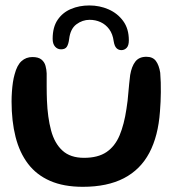

<svg xmlns="http://www.w3.org/2000/svg" viewBox="-20 -670 678 722"><path d="M291.5 32.5Q219.5 32.5 168.5 10.2Q117.5 -12 85.5 -54Q53.5 -96 38.5 -155.2Q23.5 -214.5 23.5 -288.5Q23.5 -306.5 24.8 -324.8Q26 -343 28.5 -360Q31 -377 35 -390.5Q44 -425 61 -440.2Q78 -455.5 102 -455.5Q124.5 -455.5 136 -446Q147.5 -436.5 151.2 -422.2Q155 -408 155.5 -394Q155.5 -384 155.5 -371Q155.5 -358 155.5 -344Q155.5 -330 155.8 -316.8Q156 -303.5 156.5 -292.5Q159 -228.5 172 -179.8Q185 -131 214.8 -103.8Q244.5 -76.5 296 -76.5Q348.5 -76.5 380.5 -98.2Q412.5 -120 429.8 -161.2Q447 -202.5 455.5 -260.5Q458 -275.5 459.8 -291.2Q461.5 -307 462.8 -323Q464 -339 465.8 -355.2Q467.5 -371.5 469.5 -388Q475 -420.5 489 -438.5Q503 -456.5 530.5 -456.5Q554.5 -456.5 566.2 -440.8Q578 -425 582.5 -396.5Q584 -378 584.5 -359.8Q585 -341.5 584.8 -323Q584.5 -304.5 583.8 -286.5Q583 -268.5 581.5 -250.5Q575 -158.5 541.5 -95.2Q508 -32 445.8 0.2Q383.5 32.5 291.5 32.5ZM209.5 -484.5Q196 -484.5 187 -494.8Q178 -505 178 -524Q178 -568 196.8 -595.5Q215.5 -623 246.8 -636.2Q278 -649.5 316 -649.5Q354.5 -649.5 388.2 -634.8Q422 -620 443.2 -591Q464.5 -562 464.5 -518.5Q464.5 -498.5 456.2 -490Q448 -481.5 436.5 -481.5Q425.5 -481.5 418 -489Q410.5 -496.5 407.5 -515Q404 -542 390.8 -560Q377.5 -578 358.2 -586.8Q339 -595.5 317 -595.5Q290 -595.5 267.2 -578.5Q244.5 -561.5 240 -523Q237.5 -503.5 231.2 -494Q225 -484.5 209.5 -484.5Z"/></svg>

Font: Gluten
Style: Regular
Weight: 400
Designer: Tyler Finck
Foundry: Etcetera Type Company
Version: Version 1.300